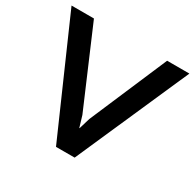

<svg xmlns="http://www.w3.org/2000/svg" viewBox="-171 -1002 1219 1195"><g transform="rotate(30 438.5 -405.0)"><path d="M862 -810 505 0H371L15 -810H176L414 -254L438 -174H440L464 -254L702 -810Z"/></g></svg>

Font: TypoPRO Sinkin Sans
Style: 600 SemiBold
Weight: 600
Designer: Keith Bates
Foundry: K-Type
Version: Sinkin Sans (version 1.0)  by Keith Bates   •   © 2014   www